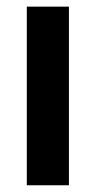

<svg xmlns="http://www.w3.org/2000/svg" viewBox="-20 -550 284 570"><path d="M59.6 -530.3H184.6V0H59.6Z"/></svg>

Font: Pretendard Std SemiBold
Style: Regular
Weight: 600
Designer: Base glyphs from Inter by Rasmus Andersson; Hangeul glyphs from Noto Sans CJK(Source Han Sans) by Jang Soo-young and Kan
Foundry: Kil Hyung-jin
Version: Version 1.309